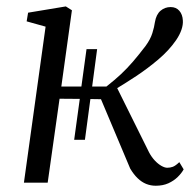

<svg xmlns="http://www.w3.org/2000/svg" viewBox="-20 -569 610 598"><path d="M465 9.5Q449.5 9.5 435.2 3.8Q421 -2 408.8 -13.8Q396.5 -25.5 385.5 -44L294.5 -260L261.5 -260.5L244.5 -133.5H211L228.5 -261L165.5 -261.5L128.5 0H54.5L122 -486L63 -502.5L67.5 -529.5L185 -549L204 -537L171 -299.5H233.5L249.5 -416H282.5L267 -299.5H311.5Q337.5 -320 357 -338.2Q376.5 -356.5 394.5 -377.5Q412.5 -398.5 433.5 -426Q448.5 -446.5 454.5 -465.8Q460.5 -485 462.5 -500Q466.5 -524 480 -535.5Q493.5 -547 511.5 -547Q528.5 -547 538.5 -535.5Q548.5 -524 549.5 -505.5Q550.5 -492 545.2 -476.5Q540 -461 528.5 -444Q506.5 -412 472.8 -383.5Q439 -355 404.5 -332.2Q370 -309.5 345 -294.5L444.5 -94Q452 -80 462 -69.2Q472 -58.5 482.5 -52.5Q493 -46.5 501 -46.5Q510 -46.5 518.2 -49.5Q526.5 -52.5 538.5 -64L552 -41.5Q545.5 -29.5 533.5 -17.8Q521.5 -6 504.5 1.8Q487.5 9.5 465 9.5Z"/></svg>

Font: Merriweather 60pt Light
Style: Italic
Weight: 300
Italic angle: -7.8°
Version: Version 2.101